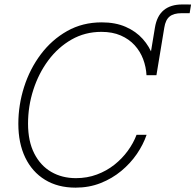

<svg xmlns="http://www.w3.org/2000/svg" viewBox="-20 -839 885 869"><path d="M645.5 -498.5 681.2 -713.9Q689.9 -767.1 721.2 -793Q752.4 -818.8 804.7 -818.8Q814.9 -818.8 825.7 -818.8Q836.4 -818.8 844.7 -818.4L838.4 -779.3Q829.6 -779.3 818.8 -779.3Q808.1 -779.3 801.8 -779.3Q766.1 -779.3 747.6 -764.2Q729 -749 723.6 -713.9L688 -498.5ZM321.8 10.3Q241.7 10.3 183.6 -25.4Q125.5 -61 94.2 -126Q63 -190.9 63 -278.8Q63 -363.8 89.1 -445.6Q115.2 -527.3 164.8 -593.3Q214.4 -659.2 283.9 -698.5Q353.5 -737.8 440.4 -737.8Q502.4 -737.8 548.8 -717.5Q595.2 -697.3 626 -662.8Q656.7 -628.4 672.1 -585.9Q687.5 -543.5 688 -498.5H643.1Q641.1 -536.1 627.9 -571.3Q614.7 -606.4 589.4 -634.3Q564 -662.1 526.4 -678.5Q488.8 -694.8 439 -694.8Q364.7 -694.8 303.7 -659.9Q242.7 -625 198.7 -565.9Q154.8 -506.8 130.9 -432.6Q106.9 -358.4 106.9 -279.3Q106.9 -199.7 135 -144.5Q163.1 -89.4 211.9 -61Q260.7 -32.7 323.7 -32.7Q374.5 -32.7 418.5 -49.1Q462.4 -65.4 497.6 -93.3Q532.7 -121.1 558.3 -156.2Q584 -191.4 598.1 -229H643.6Q628.4 -184.6 599.4 -142.1Q570.3 -99.6 528.8 -65.2Q487.3 -30.8 435.3 -10.3Q383.3 10.3 321.8 10.3Z"/></svg>

Font: Inter 24pt ExtraLight
Style: Italic
Weight: 250
Italic angle: -9.3988°
Version: Version 4.001;git-66647c0bb